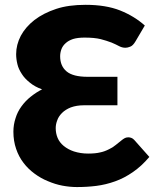

<svg xmlns="http://www.w3.org/2000/svg" viewBox="-20 -757 635 784"><path d="M527.8 -186 589.8 -116.2Q558.1 -78.6 522.5 -54.2Q487.3 -29.8 450.2 -16.6Q412.1 -2.9 373.5 2Q335.9 6.8 294.4 6.8Q265.1 6.8 234.4 1Q205.6 -4.4 174.8 -17.6Q147 -28.8 120.6 -48.3Q94.7 -67.4 76.2 -91.8Q56.6 -117.2 45.9 -148.9Q34.7 -181.2 34.7 -219.2Q34.7 -248 43.5 -274.4Q51.3 -300.3 67.4 -322.3Q84 -345.2 105 -361.8Q128.9 -380.9 151.9 -392.1Q122.1 -402.8 102.1 -419.4Q80.6 -436.5 69.3 -454.6Q55.7 -475.1 51.3 -494.1Q45.9 -515.6 45.9 -535.6Q45.9 -574.2 64.9 -610.8Q84 -646.5 120.6 -675.3Q157.7 -703.6 209.5 -720.7Q259.3 -737.3 329.6 -737.3Q412.1 -737.3 470.2 -714.4Q528.8 -690.9 571.3 -652.8L533.7 -588.9Q522.9 -570.3 511.7 -566.4Q501 -562 492.2 -562Q479 -562 466.8 -568.4Q454.1 -575.2 436 -583Q414.1 -591.3 391.1 -597.2Q365.7 -603.5 325.2 -603.5Q297.4 -603.5 278.3 -597.7Q259.3 -591.3 248 -580.6Q236.3 -570.3 231 -556.6Q225.6 -542 225.6 -527.3Q225.6 -487.3 252 -465.3Q278.3 -443.4 337.4 -443.4H459.5V-327.1H322.3Q293 -327.1 269 -318.4Q247.1 -309.6 233.4 -295.9Q219.2 -281.7 213.9 -266.1Q207.5 -250 207.5 -233.9Q207.5 -212.4 215.3 -193.8Q223.1 -175.3 240.2 -161.1Q258.3 -146.5 281.7 -138.7Q309.1 -129.9 339.8 -129.9Q370.1 -129.9 389.6 -134.8Q406.7 -138.2 424.8 -147.5Q439 -153.8 452.6 -165Q470.7 -179.7 477.1 -184.6Q481.4 -188.5 490.2 -193.4Q496.6 -196.3 504.4 -196.3Q510.3 -196.3 516.6 -193.8Q522 -191.9 527.8 -186Z"/></svg>

Font: Lato-ExtraBold
Style: Regular
Weight: 500
Designer: Lukasz Dziedzic with Adam Twardoch and Botio Nikoltchev
Foundry: tyPoland Lukasz Dziedzic
Version: ""